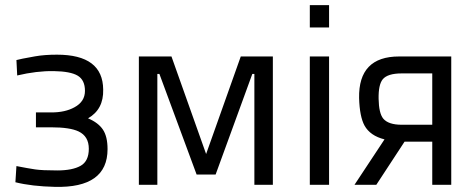

<svg xmlns="http://www.w3.org/2000/svg" viewBox="-20 -720 1850 748"><path d="M180 -282Q234 -282 270 -302Q311 -324 311 -366Q311 -408 283 -425Q255 -442 189 -443Q123 -444 47 -426L44 -486Q56 -489 68 -491.5Q80 -494 116.5 -500.5Q153 -507 202 -507Q381 -507 382 -371Q384 -294 323 -259Q363 -242 381 -215Q399 -188 399 -139Q399 13 194 8Q104 6 40 -10L44 -73Q90 -64 117 -60Q144 -56 203 -56Q262 -56 294 -74Q326 -92 326 -140.5Q326 -189 286 -208Q252 -224 180 -224H120V-282Z M1043 -500V0H971V-432H963L820 -40H746L601 -432H593V0H521V-500H648L783 -120L918 -500Z M1187 0V-500H1262V0ZM1187 -613V-700H1262V-613Z M1361 0 1478 -177Q1422 -191 1400 -231Q1381 -266 1379 -338Q1376 -500 1535 -500H1738V0H1664V-168H1556L1446 0ZM1664 -234V-434H1545Q1490 -434 1471 -411Q1454 -390 1455 -335Q1456 -279 1473 -258Q1493 -234 1545 -234Z"/></svg>

Font: Titillium Web[RUS by Daymarius]
Style: Regular
Weight: 400
Designer: Cyrillization by Daymarius
Foundry: Cyrillization by Daymarius
Version: Version 1.002 September 11, 2018